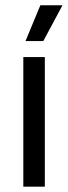

<svg xmlns="http://www.w3.org/2000/svg" viewBox="-20 -703 256 723"><path d="M67.8 0V-488.2H148.8V0ZM131.9 -683.1H214.9V-682.4L143.1 -548.4H76.4V-549.2Z"/></svg>

Font: Anek Tamil Medium
Style: Regular
Weight: 500
Designer: Aadarsh Rajan (Tamil), Yesha Goshar (Latin)
Foundry: Ek Type
Version: Version 1.003